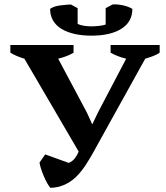

<svg xmlns="http://www.w3.org/2000/svg" viewBox="-20 -872 774 896"><path d="M568.8 -598.1Q546.4 -603.5 529.3 -610.4Q512.2 -617.2 496.1 -626V-662.1H725.1V-626Q714.4 -618.2 697 -611.3Q679.7 -604.5 657.7 -598.1L431.6 -190.4Q425.3 -178.7 417.5 -164.6Q409.7 -150.4 400.6 -135.3Q391.6 -120.1 381.8 -105Q372.1 -89.8 361.8 -76.7Q348.6 -59.6 333.5 -45.2Q318.4 -30.8 300.3 -19.8Q282.2 -8.8 261 -2.4Q239.7 3.9 214.8 4.4Q208 -3.4 199.5 -18.8Q190.9 -34.2 183.6 -51.8Q176.3 -69.3 170.9 -86.2Q165.5 -103 164.6 -113.8L190.9 -151.4L300.8 -111.8Q318.4 -119.1 329.3 -133.3Q340.3 -147.5 347.2 -164.6L93.8 -598.1Q75.7 -603.5 59.3 -610.4Q43 -617.2 28.3 -626V-662.1H323.2V-626Q295.4 -608.9 251.5 -598.1L385.7 -346.2L409.7 -293.5H411.6L436.5 -345.7ZM407.2 -705.6Q363.3 -705.6 327.9 -713.6Q292.5 -721.7 266.8 -737.3Q241.2 -752.9 227.5 -776.4Q213.9 -799.8 213.9 -830.6Q231 -842.8 259 -846.4Q287.1 -850.1 310.5 -851.1L342.3 -834V-760.3Q356 -753.9 373.3 -751.5Q390.6 -749 407.7 -749Q420.9 -749 440.2 -751Q459.5 -752.9 473.1 -757.3V-834L505.4 -851.1Q522.5 -853 549.8 -847.9Q577.1 -842.8 597.7 -830.6Q597.7 -770 546.6 -737.8Q495.6 -705.6 407.2 -705.6Z"/></svg>

Font: PT Astra Serif
Style: Bold
Weight: 700
Designer: A.Korolkova, I. Chaeva
Foundry: ParaType Ltd
Version: Version 1.002